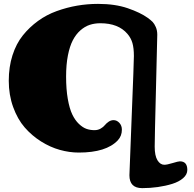

<svg xmlns="http://www.w3.org/2000/svg" viewBox="-20 -765 992 983"><path d="M24.9 -351.6Q24.9 -422.4 43.9 -481.9Q63 -541.5 96.9 -583.7Q130.9 -626 174.6 -657.7Q218.3 -689.5 270.5 -708.3Q322.8 -727.1 375.2 -736.1Q427.7 -745.1 481.9 -745.1Q569.3 -745.1 634 -722.9Q698.7 -700.7 736.8 -673.3Q752 -662.1 761 -653.1Q770 -644 777.6 -626.7Q785.2 -609.4 785.2 -587.4Q785.2 -567.9 778.6 -313Q772 -58.1 772 -14.2Q772 32.2 786.1 55.4Q800.3 78.6 821.3 78.6Q835 78.6 863.8 69.8Q892.6 61 900.9 61Q939 61 939 105Q939 128.4 917.7 147Q896.5 165.5 862.1 176.3Q827.6 187 788.1 192.6Q748.5 198.2 708 198.2Q642.6 198.2 642.6 132.3Q642.6 117.7 654.1 -165.5Q665.5 -448.7 665.5 -478Q665.5 -518.6 658 -544.7Q650.4 -570.8 632.3 -591.8Q585.9 -646 493.7 -646Q464.4 -646 439.2 -637.7Q414.1 -629.4 391.4 -609.4Q368.7 -589.4 352.8 -558.8Q336.9 -528.3 327.6 -481Q318.4 -433.6 318.4 -373Q318.4 -308.1 327.1 -258.3Q335.9 -208.5 350.1 -179Q364.3 -149.4 384 -130.6Q403.8 -111.8 422.9 -105.2Q441.9 -98.6 463.9 -98.6Q481.4 -98.6 495.4 -106.7Q509.3 -114.7 516.8 -124.3Q524.4 -133.8 536.1 -141.8Q547.9 -149.9 561.5 -149.9Q578.1 -149.9 591.1 -136Q604 -122.1 604 -101.1Q604 -68.8 583 -46.4Q523.9 16.1 383.3 16.1Q335.4 16.1 286.4 2.4Q237.3 -11.2 189.9 -41Q142.6 -70.8 106.2 -112.8Q69.8 -154.8 47.4 -216.8Q24.9 -278.8 24.9 -351.6Z"/></svg>

Font: Cooper*
Style: Bold
Weight: 700
Designer: Owen Earl
Foundry: indestructible type*
Version: Version 0.001